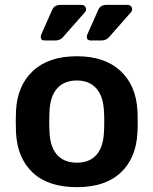

<svg xmlns="http://www.w3.org/2000/svg" viewBox="-20 -762 633 792"><path d="M297 10Q179 10 115 -50Q51 -110 46 -216L45 -260L46 -304Q51 -409 116 -469.5Q181 -530 297 -530Q412 -530 477 -469.5Q542 -409 547 -304Q548 -292 548 -260Q548 -228 547 -216Q542 -110 478 -50Q414 10 297 10ZM297 -91Q350 -91 378.5 -124Q407 -157 409 -221Q410 -231 410 -260Q410 -289 409 -299Q407 -363 378 -396.5Q349 -430 297 -430Q244 -430 215 -396.5Q186 -363 184 -299L183 -260L184 -221Q186 -157 215 -124Q244 -91 297 -91ZM164 -595Q148 -595 148 -611Q148 -616 153 -626L196 -723Q201 -733 209.5 -737.5Q218 -742 233 -742H315Q324 -742 329.5 -737Q335 -732 335 -723Q335 -716 329 -710L240 -609Q228 -595 208 -595ZM354 -595Q338 -595 338 -611Q338 -616 343 -626L386 -723Q391 -733 399.5 -737.5Q408 -742 423 -742H505Q514 -742 519.5 -737Q525 -732 525 -723Q525 -716 519 -710L430 -609Q418 -595 398 -595Z"/></svg>

Font: Rubik AZ
Style: Regular
Weight: 500
Designer: Hubert and Fischer
Foundry: Hubert & Fischer
Version: Version 2.000